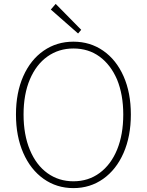

<svg xmlns="http://www.w3.org/2000/svg" viewBox="-20 -953 754 986"><path d="M62 -365Q62 -477 99.5 -561.5Q137 -646 204 -692.5Q271 -739 357 -739Q443 -739 510 -692.5Q577 -646 614.5 -561.5Q652 -477 652 -365Q652 -253 614.5 -167.5Q577 -82 510 -34.5Q443 13 357 13Q271 13 204 -34.5Q137 -82 99.5 -167.5Q62 -253 62 -365ZM492 -65Q550 -108 581.5 -185Q613 -262 613 -365Q613 -467 581 -545Q548 -621 491 -662.5Q434 -704 357 -704Q282 -704 224 -663Q166 -622 133.5 -545.5Q101 -469 101 -365Q101 -261 133.5 -183Q166 -105 224 -63.5Q282 -22 357 -22Q434 -22 492 -65ZM241 -904 266 -933 397 -800 381 -781Z"/></svg>

Font: Merged Yaku Han JP Thin
Style: Regular
Weight: 250
Designer: Ryoko NISHIZUKA 西塚涼子 (kana, bopomofo & ideographs); Paul D. Hunt (Latin, Greek & Cyrillic); Sandoll Communications 산돌커뮤니
Foundry: Adobe
Version: Version 2.004